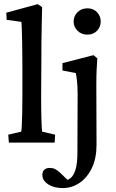

<svg xmlns="http://www.w3.org/2000/svg" viewBox="-20 -699 567 941"><path d="M23.4 0 20.5 -39.1 84 -53.7Q85.9 -62.5 86.9 -86.4Q87.9 -110.4 88.9 -147.5Q89.8 -184.6 89.8 -231.4V-354.5Q89.8 -389.6 89.4 -427.2Q88.9 -464.8 88.4 -498Q87.9 -531.2 86.9 -556.2Q85.9 -581.1 85 -591.8L12.7 -601.6L10.7 -636.7L165 -678.7L186.5 -664.1Q185.5 -623 184.6 -582.5Q183.6 -542 183.1 -492.7Q182.6 -443.4 182.6 -373L181.6 -220.7Q181.6 -159.2 183.1 -111.8Q184.6 -64.5 186.5 -53.7L250 -39.1L248 0ZM287.1 222.7Q244.1 222.7 215.8 204.1Q187.5 185.5 187.5 158.2Q187.5 141.6 197.3 132.8Q207 124 223.6 124Q238.3 124 249.5 129.4Q260.7 134.8 273.4 146.5L321.3 192.4L292 186.5Q309.6 186.5 325.2 174.3Q340.8 162.1 350.1 132.3Q359.4 102.5 359.4 49.8L360.4 -237.3Q360.4 -276.4 357.4 -301.8Q354.5 -327.1 351.6 -340.8L286.1 -353.5V-389.6L438.5 -428.7L457 -413.1Q455.1 -386.7 453.6 -356.9Q452.1 -327.1 452.1 -280.3L453.1 10.7Q453.1 76.2 430.7 123.5Q408.2 170.9 370.6 196.8Q333 222.7 287.1 222.7ZM408.2 -529.3Q378.9 -529.3 359.9 -548.3Q340.8 -567.4 340.8 -593.8Q340.8 -620.1 359.9 -639.2Q378.9 -658.2 408.2 -658.2Q437.5 -658.2 455.6 -639.2Q473.6 -620.1 473.6 -593.8Q473.6 -567.4 455.6 -548.3Q437.5 -529.3 408.2 -529.3Z"/></svg>

Font: Crimson Pro Medium
Style: Regular
Weight: 500
Designer: Jacques Le Bailly
Foundry: Baron von Fonthausen
Version: Version 1.003